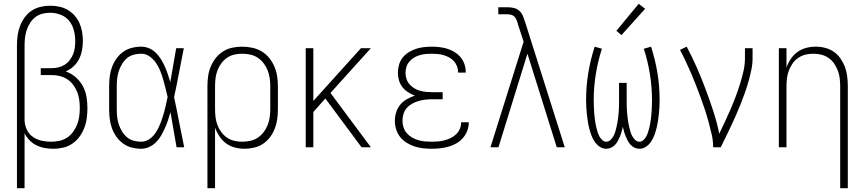

<svg xmlns="http://www.w3.org/2000/svg" viewBox="-20 -773 4540 1008"><path d="M69 215V-535Q69 -561 72.5 -586.5Q76 -612 85 -636Q94 -660 109 -681Q124 -702 145.5 -716.5Q167 -731 192.5 -737Q218 -743 243 -743Q267 -743 291 -738Q315 -733 335.5 -721Q356 -709 372 -691Q388 -673 397.5 -651Q407 -629 411 -605.5Q415 -582 415 -558Q415 -533 410.5 -509Q406 -485 395 -463Q384 -441 366 -424.5Q348 -408 325 -398Q354 -388 377 -368Q400 -348 414.5 -321.5Q429 -295 434 -265Q439 -235 439 -205Q439 -179 435.5 -152.5Q432 -126 422.5 -101.5Q413 -77 397.5 -55.5Q382 -34 360 -19Q338 -4 312 2Q286 8 260 8Q237 8 214.5 4Q192 0 171.5 -10Q151 -20 135 -36.5Q119 -53 109 -73V215ZM247 -29Q269 -29 291 -33.5Q313 -38 331.5 -50Q350 -62 363.5 -80.5Q377 -99 385 -119.5Q393 -140 396 -162Q399 -184 399 -207Q399 -228 396 -249.5Q393 -271 385 -291Q377 -311 363.5 -328.5Q350 -346 332 -357.5Q314 -369 293 -374Q272 -379 250 -379H194V-415H250Q268 -415 285.5 -419Q303 -423 318.5 -432.5Q334 -442 345 -456Q356 -470 363 -486.5Q370 -503 372.5 -521Q375 -539 375 -557Q375 -585 368 -613Q361 -641 343.5 -663Q326 -685 299 -695.5Q272 -706 243 -706Q223 -706 202.5 -701Q182 -696 166 -683.5Q150 -671 138.5 -653.5Q127 -636 120.5 -616.5Q114 -597 111.5 -576.5Q109 -556 109 -535V-146V-140Q110 -115 121 -92Q132 -69 152.5 -54.5Q173 -40 197.5 -34.5Q222 -29 247 -29Z M721 8Q696 8 671 1.5Q646 -5 625.5 -20Q605 -35 590.5 -56Q576 -77 567.5 -100.5Q559 -124 556 -149.5Q553 -175 553 -200V-320Q553 -345 556 -370.5Q559 -396 567.5 -419.5Q576 -443 590.5 -464Q605 -485 625.5 -500Q646 -515 671 -521.5Q696 -528 721 -528Q743 -528 763 -519.5Q783 -511 798.5 -495.5Q814 -480 825.5 -461.5Q837 -443 845.5 -423.5Q854 -404 861 -383.5Q868 -363 874 -342Q882 -387 889.5 -431.5Q897 -476 905 -520H945Q932 -456 920 -391.5Q908 -327 894 -263Q908 -198 920.5 -132Q933 -66 947 0H907Q899 -46 891 -92Q883 -138 875 -184Q869 -163 862 -142Q855 -121 846 -101Q837 -81 826 -61.5Q815 -42 799.5 -26.5Q784 -11 763.5 -1.5Q743 8 721 8ZM721 -29Q745 -29 765.5 -43.5Q786 -58 799 -79Q812 -100 821 -122.5Q830 -145 837 -168.5Q844 -192 849.5 -216Q855 -240 860 -264Q855 -287 849 -310Q843 -333 836.5 -356Q830 -379 821 -401.5Q812 -424 798.5 -443.5Q785 -463 765 -477Q745 -491 721 -491Q701 -491 681 -485.5Q661 -480 646 -467Q631 -454 620.5 -436.5Q610 -419 603.5 -399.5Q597 -380 595 -360Q593 -340 593 -320V-200Q593 -180 595 -160Q597 -140 603.5 -120.5Q610 -101 620.5 -83.5Q631 -66 646 -53Q661 -40 681 -34.5Q701 -29 721 -29Z M1069 215V-320Q1069 -346 1072.5 -372Q1076 -398 1086 -422.5Q1096 -447 1112.5 -468Q1129 -489 1151 -503Q1173 -517 1199 -522.5Q1225 -528 1251 -528Q1277 -528 1303.5 -522.5Q1330 -517 1353 -503.5Q1376 -490 1393 -469Q1410 -448 1420.5 -423.5Q1431 -399 1435 -373Q1439 -347 1439 -320V-200Q1439 -174 1435.5 -148.5Q1432 -123 1423 -99Q1414 -75 1398.5 -54Q1383 -33 1361.5 -18.5Q1340 -4 1314.5 2Q1289 8 1264 8Q1238 8 1213 1.5Q1188 -5 1167.5 -20Q1147 -35 1132.5 -56.5Q1118 -78 1109 -102V215ZM1251 -29Q1272 -29 1293.5 -33.5Q1315 -38 1333 -50Q1351 -62 1364 -79Q1377 -96 1385 -116Q1393 -136 1396 -157.5Q1399 -179 1399 -200V-320Q1399 -341 1396 -362.5Q1393 -384 1385 -404Q1377 -424 1364 -441Q1351 -458 1333 -470Q1315 -482 1293.5 -486.5Q1272 -491 1251 -491Q1230 -491 1209 -486Q1188 -481 1171 -469Q1154 -457 1141.5 -440Q1129 -423 1121.5 -403Q1114 -383 1111.5 -362Q1109 -341 1109 -320V-200Q1109 -179 1111.5 -158Q1114 -137 1121.5 -117Q1129 -97 1141.5 -80Q1154 -63 1171 -51Q1188 -39 1209 -34Q1230 -29 1251 -29Z M1585 0V-520H1625V-243L1875 -520H1927L1715 -285L1927 0H1878L1688 -256L1625 -185V0Z M2247 8Q2224 8 2201.5 5.5Q2179 3 2157 -4Q2135 -11 2115 -23.5Q2095 -36 2081 -53.5Q2067 -71 2060 -93.5Q2053 -116 2053 -139Q2053 -162 2060 -184Q2067 -206 2081.5 -223.5Q2096 -241 2116.5 -252.5Q2137 -264 2158 -271Q2139 -278 2122 -289Q2105 -300 2092.5 -316Q2080 -332 2074.5 -351.5Q2069 -371 2069 -392Q2069 -413 2075 -433.5Q2081 -454 2094 -470.5Q2107 -487 2125.5 -498.5Q2144 -510 2164 -516.5Q2184 -523 2205 -525.5Q2226 -528 2247 -528Q2268 -528 2288.5 -525.5Q2309 -523 2328.5 -517Q2348 -511 2366 -500Q2384 -489 2397.5 -473Q2411 -457 2418 -437Q2425 -417 2425 -397Q2425 -395 2425 -394Q2425 -393 2425 -392H2385Q2385 -393 2385 -393.5Q2385 -394 2385 -395Q2385 -411 2379 -426Q2373 -441 2362.5 -452.5Q2352 -464 2338 -471.5Q2324 -479 2309 -483.5Q2294 -488 2278.5 -489.5Q2263 -491 2247 -491Q2231 -491 2215 -489.5Q2199 -488 2183.5 -483.5Q2168 -479 2154 -470.5Q2140 -462 2129.5 -450Q2119 -438 2114 -422.5Q2109 -407 2109 -391Q2109 -375 2114 -359Q2119 -343 2130 -330.5Q2141 -318 2155 -309.5Q2169 -301 2185 -296.5Q2201 -292 2217.5 -290.5Q2234 -289 2250 -289H2304V-252H2250Q2232 -252 2214 -250Q2196 -248 2178.5 -243Q2161 -238 2144.5 -229Q2128 -220 2116 -206.5Q2104 -193 2098.5 -175.5Q2093 -158 2093 -139Q2093 -122 2098.5 -104.5Q2104 -87 2116 -73.5Q2128 -60 2143.5 -51Q2159 -42 2176.5 -37Q2194 -32 2211.5 -30.5Q2229 -29 2247 -29Q2264 -29 2281 -30.5Q2298 -32 2314.5 -36.5Q2331 -41 2346.5 -48.5Q2362 -56 2374.5 -68Q2387 -80 2394 -96Q2401 -112 2401 -129Q2401 -129 2401 -129.5Q2401 -130 2401 -131H2441Q2441 -130 2441 -129.5Q2441 -129 2441 -128Q2441 -106 2432.5 -85Q2424 -64 2409.5 -47.5Q2395 -31 2375.5 -20Q2356 -9 2334.5 -3Q2313 3 2291 5.5Q2269 8 2247 8Z M2555 0 2729 -554 2699 -646Q2699 -646 2699 -646.5Q2699 -647 2699 -647Q2699 -647 2699 -647.5Q2699 -648 2699 -648Q2696 -658 2692 -668Q2688 -678 2681 -685.5Q2674 -693 2663.5 -695.5Q2653 -698 2643 -698H2596V-735H2643Q2660 -735 2676.5 -731.5Q2693 -728 2706 -716.5Q2719 -705 2725.5 -689Q2732 -673 2737 -657L2945 0H2903L2749 -491L2597 0Z M3163 8Q3144 8 3128 -3Q3112 -14 3101.5 -30Q3091 -46 3084.5 -63.5Q3078 -81 3073.5 -99Q3069 -117 3066 -136Q3063 -155 3061 -173.5Q3059 -192 3058 -211Q3057 -230 3057 -249Q3057 -320 3068.5 -390Q3080 -460 3102 -528L3140 -517Q3119 -452 3108 -384Q3097 -316 3097 -248Q3097 -236 3097.5 -223.5Q3098 -211 3098.5 -199Q3099 -187 3100 -175Q3101 -163 3102.5 -151Q3104 -139 3106 -127Q3108 -115 3111 -103Q3114 -91 3117.5 -79.5Q3121 -68 3127 -57Q3133 -46 3142 -37.5Q3151 -29 3163 -29Q3176 -29 3185.5 -38.5Q3195 -48 3201 -59Q3207 -70 3210.5 -82.5Q3214 -95 3217 -107.5Q3220 -120 3222 -132.5Q3224 -145 3225.5 -158Q3227 -171 3228 -183.5Q3229 -196 3229.5 -209Q3230 -222 3230 -234.5Q3230 -247 3230 -260V-338H3270V-260Q3270 -247 3270 -234.5Q3270 -222 3270.5 -209Q3271 -196 3272 -183.5Q3273 -171 3274.5 -158Q3276 -145 3278 -132.5Q3280 -120 3283 -107.5Q3286 -95 3289.5 -82.5Q3293 -70 3299 -59Q3305 -48 3314.5 -38.5Q3324 -29 3337 -29Q3349 -29 3358 -37.5Q3367 -46 3373 -57Q3379 -68 3382.5 -79.5Q3386 -91 3389 -103Q3392 -115 3394 -127Q3396 -139 3397.5 -151Q3399 -163 3400 -175Q3401 -187 3401.5 -199Q3402 -211 3402.5 -223.5Q3403 -236 3403 -248Q3403 -316 3392 -384Q3381 -452 3360 -517L3398 -528Q3420 -460 3431.5 -390Q3443 -320 3443 -249Q3443 -230 3442 -211Q3441 -192 3439 -173.5Q3437 -155 3434 -136Q3431 -117 3426.5 -99Q3422 -81 3415.5 -63.5Q3409 -46 3398.5 -30Q3388 -14 3372 -3Q3356 8 3337 8Q3324 8 3312 2.5Q3300 -3 3291 -12.5Q3282 -22 3276 -33.5Q3270 -45 3265 -57Q3260 -69 3256.5 -81.5Q3253 -94 3250 -107Q3247 -94 3243.5 -81.5Q3240 -69 3235 -57Q3230 -45 3224 -33.5Q3218 -22 3209 -12.5Q3200 -3 3188 2.5Q3176 8 3163 8ZM3243 -589 3216 -611 3333 -753 3367 -727Z M3724 0Q3724 -34 3716.5 -67Q3709 -100 3700 -133Q3691 -166 3680.5 -198Q3670 -230 3658 -262Q3646 -294 3634 -325.5Q3622 -357 3608.5 -388Q3595 -419 3580.5 -450Q3566 -481 3550 -511L3585 -528Q3614 -474 3638.5 -418Q3663 -362 3684.5 -304.5Q3706 -247 3725 -189Q3744 -131 3756 -71Q3771 -102 3786 -134Q3801 -166 3815 -198.5Q3829 -231 3841.5 -264Q3854 -297 3864.5 -330.5Q3875 -364 3883 -398.5Q3891 -433 3891 -468V-520H3931V-468Q3931 -437 3924.5 -406Q3918 -375 3909.5 -345Q3901 -315 3890.5 -285.5Q3880 -256 3868.5 -227Q3857 -198 3844.5 -169.5Q3832 -141 3818.5 -112.5Q3805 -84 3791.5 -56Q3778 -28 3764 0Z M4391 215V-320Q4391 -341 4388.5 -362Q4386 -383 4378.5 -402.5Q4371 -422 4359 -439.5Q4347 -457 4329.5 -469Q4312 -481 4291.5 -486Q4271 -491 4250 -491Q4229 -491 4208.5 -486Q4188 -481 4170.5 -469Q4153 -457 4141 -439.5Q4129 -422 4121.5 -402.5Q4114 -383 4111.5 -362Q4109 -341 4109 -320V0H4069V-520H4109V-418Q4117 -442 4131.5 -463.5Q4146 -485 4166.5 -500Q4187 -515 4212 -521.5Q4237 -528 4263 -528Q4288 -528 4313 -521.5Q4338 -515 4358.5 -500.5Q4379 -486 4393.5 -464.5Q4408 -443 4416.5 -419.5Q4425 -396 4428 -370.5Q4431 -345 4431 -320V215Z"/></svg>

Font: Iosevka SS04 Extralight
Style: Regular
Weight: 200
Monospace: yes
Designer: Belleve Invis
Foundry: Belleve Invis
Version: Version 19.0.0; ttfautohint (v1.8.4)